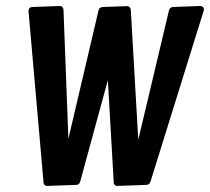

<svg xmlns="http://www.w3.org/2000/svg" viewBox="-20 -610 691 632"><path d="M435.1 -149.9 536.1 -575.2Q539.1 -586.4 548.8 -586.9L638.7 -590.3Q651.4 -589.4 651.4 -577.6L476.1 -14.6Q472.7 -2.4 463.4 -1.5L365.2 2Q356.9 1.5 354.5 -7.3L335 -346.2L244.6 -14.6Q241.7 -2 232.4 -1.5L134.3 2Q126 1.5 123.5 -7.3L73.7 -575.2Q75.2 -586.4 85.9 -586.9L176.8 -590.3Q188 -589.8 189 -577.6L205.1 -153.3L304.2 -575.2Q306.2 -585.4 317.4 -586.9L397.5 -589.8Q409.7 -589.4 410.6 -577.1Z"/></svg>

Font: Contrail One
Style: Regular
Weight: 400
Designer: Riccardo De Franceschi
Foundry: Sorkin Type Co.
Version: Version 1.003